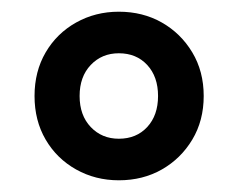

<svg xmlns="http://www.w3.org/2000/svg" viewBox="-20 -706 405 328"><path d="M183 -398Q143 -398 110 -416.5Q77 -435 58 -467.5Q39 -500 39 -542Q39 -584 58 -616.5Q77 -649 110 -667.5Q143 -686 183 -686Q224 -686 256.5 -667.5Q289 -649 308.5 -616.5Q328 -584 328 -542Q328 -500 308.5 -467.5Q289 -435 256.5 -416.5Q224 -398 183 -398ZM183 -469Q213 -469 231.5 -489Q250 -509 250 -542Q250 -575 231.5 -595Q213 -615 183 -615Q154 -615 135 -595Q116 -575 116 -542Q116 -509 135 -489Q154 -469 183 -469Z"/></svg>

Font: Mada
Style: Bold
Weight: 700
Designer: Khaled Hosny
Version: Version 1.5